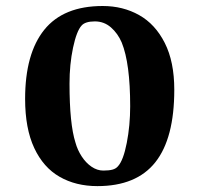

<svg xmlns="http://www.w3.org/2000/svg" viewBox="-20 -612 671 646"><path d="M64.5 -279.3Q64.5 -431.6 128.9 -511.7Q193.4 -591.8 325.7 -591.8Q393.6 -591.8 448 -561.3Q502.4 -530.8 534.4 -467.5Q566.4 -404.3 566.4 -310.1Q566.4 -146.5 502.7 -66.2Q439 14.2 307.6 14.2Q235.4 14.2 180.7 -17.1Q126 -48.3 95.2 -114Q64.5 -179.7 64.5 -279.3ZM327.6 -38.1Q346.7 -38.1 358.4 -41.3Q370.1 -44.4 377 -52.7Q395 -72.3 406.5 -131.1Q418 -189.9 418 -254.4Q418 -398.9 389.6 -468.8Q376.5 -499.5 353.3 -519.8Q330.1 -540 299.3 -540Q266.6 -540 254.4 -525.9Q237.8 -507.8 225.8 -451.7Q213.9 -395.5 213.9 -330.6Q213.9 -194.8 233.9 -132.3Q240.7 -107.4 254.9 -85.7Q269 -64 288.1 -51Q307.1 -38.1 327.6 -38.1Z"/></svg>

Font: Vesper Libre
Style: Bold
Weight: 700
Designer: Robert Keller & Kimya Gandhi
Foundry: Mota Italic
Version: Version 1.058